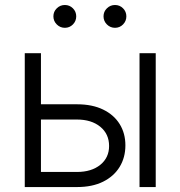

<svg xmlns="http://www.w3.org/2000/svg" viewBox="-20 -756 729 776"><path d="M133.8 -334.5H291.5Q353 -334.5 396.7 -313.2Q440.4 -292 463.6 -254.6Q486.8 -217.3 486.8 -168.5Q486.8 -119.6 463.6 -81.5Q440.4 -43.5 396.7 -21.7Q353 0 291.5 0H80.1V-541H145.5V-61H291Q349.6 -61 385.3 -89.8Q420.9 -118.7 420.9 -166Q420.9 -214.4 385.3 -243.7Q349.6 -272.9 291 -272.9H133.8ZM543.9 0V-541H609.4V0ZM444.8 -643.6Q425.8 -643.6 412.1 -657.2Q398.4 -670.9 398.4 -689.9Q398.4 -709 412.1 -722.4Q425.8 -735.8 444.8 -735.8Q463.9 -735.8 477.3 -722.4Q490.7 -709 490.7 -689.9Q490.7 -670.9 477.3 -657.2Q463.9 -643.6 444.8 -643.6ZM242.2 -643.6Q223.1 -643.6 209.5 -657.2Q195.8 -670.9 195.8 -689.9Q195.8 -709 209.5 -722.4Q223.1 -735.8 242.2 -735.8Q261.2 -735.8 274.7 -722.4Q288.1 -709 288.1 -689.9Q288.1 -670.9 274.7 -657.2Q261.2 -643.6 242.2 -643.6Z"/></svg>

Font: Inter 17pt Light
Style: Regular
Weight: 300
Version: Version 4.001;git-66647c0bb